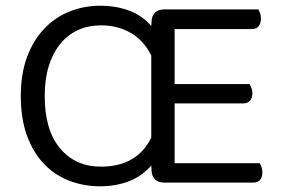

<svg xmlns="http://www.w3.org/2000/svg" viewBox="-20 -641 993 674"><path d="M556 0Q535 0 523.5 -12Q512 -24 512 -44L511 -60Q478 -22 432 -4.5Q386 13 332 13Q273 13 222 -7Q171 -27 133.5 -66.5Q96 -106 74.5 -165.5Q53 -225 53 -304Q53 -382 75 -441Q97 -500 135 -540Q173 -580 224 -600.5Q275 -621 333 -621Q384 -621 430 -605Q476 -589 511 -550L512 -564Q512 -584 523.5 -596Q535 -608 556 -608H887Q890 -603 893 -594.5Q896 -586 896 -576Q896 -559 888 -549Q880 -539 865 -539H593V-346H856Q859 -341 862.5 -332.5Q866 -324 866 -314Q866 -297 857.5 -287.5Q849 -278 835 -278H593V-68H892Q895 -63 898 -55Q901 -47 901 -36Q901 -19 893 -9.5Q885 0 870 0ZM511 -446Q485 -499 439 -525.5Q393 -552 334 -552Q290 -552 254 -535.5Q218 -519 192 -487.5Q166 -456 151.5 -410Q137 -364 137 -304Q137 -184 191 -120Q245 -56 334 -56Q461 -56 511 -158Z"/></svg>

Font: Baloo Da 2
Style: Regular
Weight: 400
Designer: Noopur Datye, Sulekha Rajkumar and Ek Type
Foundry: Ek Type
Version: Version 1.640;hotconv 1.0.111;makeotfexe 2.5.65597; ttfautoh